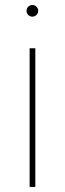

<svg xmlns="http://www.w3.org/2000/svg" viewBox="-20 -736 256 756"><path d="M96.7 0H119.1V-545.9H96.7ZM107.4 -670.4C120.1 -670.4 130.4 -680.7 130.4 -693.4C130.4 -706.1 120.1 -716.3 107.4 -716.3C94.7 -716.3 84.5 -706.1 84.5 -693.4C84.5 -680.7 94.7 -670.4 107.4 -670.4Z"/></svg>

Font: Raveo Thin
Style: Regular
Weight: 100
Designer: Jakub Foglar, Rasmus Andersson (Inter)
Foundry: Jakubfoglar.com
Version: Version 1.100;Glyphs 3.2.3 (3260)